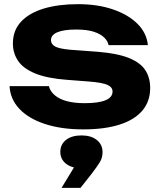

<svg xmlns="http://www.w3.org/2000/svg" viewBox="-20 -606 774 923"><path d="M702 -183Q702 -119 664.5 -74.5Q627 -30 555 -7Q483 16 380 16Q275 16 196 -10Q117 -36 73 -83Q29 -130 26 -192H215Q221 -167 243.5 -148Q266 -129 302 -119.5Q338 -110 387 -110Q453 -110 487 -124Q521 -138 521 -166Q521 -187 496.5 -198Q472 -209 409 -214L305 -222Q207 -229 149 -253Q91 -277 66.5 -314Q42 -351 42 -397Q42 -460 81.5 -502Q121 -544 191 -565Q261 -586 355 -586Q449 -586 522.5 -561Q596 -536 640.5 -492Q685 -448 691 -389H502Q498 -409 480.5 -426Q463 -443 430.5 -453.5Q398 -464 346 -464Q287 -464 256 -451Q225 -438 225 -413Q225 -394 244 -383Q263 -372 316 -367L451 -357Q547 -349 601.5 -326.5Q656 -304 679 -268Q702 -232 702 -183ZM276 297 364 152 372 203Q326 203 298 181.5Q270 160 270 124Q270 88 297.5 66.5Q325 45 372 45Q418 45 445.5 67Q473 89 473 126Q473 152 460 173.5Q447 195 417 234L367 297Z"/></svg>

Font: Unbounded SemiBold
Style: Regular
Weight: 600
Designer: Luke Prowse, Jean-Baptiste Morizot, Fátima Lázaro, Florian Runge
Foundry: NaN
Version: Version 1.700